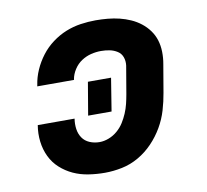

<svg xmlns="http://www.w3.org/2000/svg" viewBox="-65 -599 730 678"><g transform="rotate(-10 300.0 -260.0)"><path d="M259 8Q229 8 200 3.5Q171 -1 146 -12.5Q121 -24 100.5 -42.5Q80 -61 68 -86Q56 -111 52.5 -140Q49 -169 54 -199H186Q183 -180 185.5 -162Q188 -144 197.5 -130Q207 -116 223.5 -109Q240 -102 259 -102Q275 -102 292 -108.5Q309 -115 323 -127Q337 -139 346.5 -154Q356 -169 363 -185.5Q370 -202 374 -218.5Q378 -235 381 -252L398 -352Q400 -368 395 -382Q390 -396 377.5 -404Q365 -412 350 -415Q335 -418 319 -418Q301 -418 283 -413.5Q265 -409 249 -398.5Q233 -388 222 -371Q211 -354 208 -336Q208 -336 208 -335.5Q208 -335 208 -334H76Q76 -335 76.5 -336.5Q77 -338 77 -339Q81 -366 92.5 -392Q104 -418 121.5 -441Q139 -464 162.5 -481.5Q186 -499 212 -509.5Q238 -520 265.5 -524Q293 -528 319 -528Q341 -528 362.5 -526Q384 -524 404.5 -519Q425 -514 444 -505.5Q463 -497 479 -484.5Q495 -472 507 -455.5Q519 -439 525 -419.5Q531 -400 531.5 -378Q532 -356 528 -334L511 -234Q506 -204 497 -173.5Q488 -143 471.5 -114.5Q455 -86 432 -62Q409 -38 380.5 -21.5Q352 -5 320.5 1.5Q289 8 259 8ZM235 -201 255 -319H338L319 -201Z"/></g></svg>

Font: Iosevka SS04 XBd Ex
Style: Italic
Weight: 800
Width: 7
Italic angle: -9°
Monospace: yes
Designer: Belleve Invis
Foundry: Belleve Invis
Version: Version 19.0.0; ttfautohint (v1.8.4)